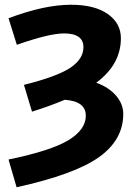

<svg xmlns="http://www.w3.org/2000/svg" viewBox="-20 -550 571 810"><path d="M16 123Q195 86 268.5 41.5Q342 -3 342 -62Q342 -123 253 -129Q189 -102 115 -79L81 -192Q221 -227 276.5 -264Q332 -301 332 -351Q332 -409 250 -409Q188 -409 51 -361L16 -473Q167 -530 279 -530Q379 -530 434.5 -491Q490 -452 490 -389Q490 -278 386 -201Q439 -182 469.5 -146.5Q500 -111 500 -69Q500 40 397.5 113Q295 186 50 240Z"/></svg>

Font: Mplus 1p ExtraBold
Style: Regular
Weight: 800
Version: Version 1.061